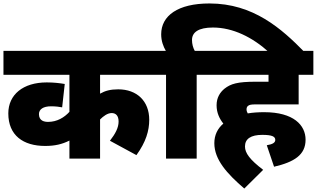

<svg xmlns="http://www.w3.org/2000/svg" viewBox="-20 -916 1830 1109"><path d="M884 -484V-622H0V-484H381V-270C351 -237 309 -212 258 -212C237 -212 205 -217 205 -257C205 -285 230 -302 275 -302C302 -302 323 -299 339 -296L354 -431C323 -436 291 -440 250 -440C113 -440 28 -369 28 -261C28 -134 114 -73 241 -73C297 -73 339 -83 381 -104V0H558V-226C577 -245 601 -263 625 -263C647 -263 665 -250 665 -214C665 -178 646 -143 615 -103L768 -20C823 -96 842 -161 842 -224C842 -333 770 -400 663 -400C618 -400 588 -392 558 -375V-484Z M939 -484V0H1116V-484H1201V-622H1105C1095 -640 1089 -662 1089 -685C1089 -730 1127 -757 1210 -757C1325 -757 1438 -701 1533 -615H1739C1606 -751 1443 -896 1190 -896C1007 -896 911 -825 911 -718C911 -679 923 -648 938 -622H869V-484Z M1521 -77 1563 47C1679 20 1745 -21 1745 -109C1745 -193 1676 -268 1506 -268C1473 -268 1441 -266 1411 -261C1407 -268 1404 -276 1404 -284C1404 -293 1407 -300 1412 -304C1420 -311 1432 -313 1455 -313H1705V-484H1790V-622H1186V-484H1531V-444H1458C1351 -444 1313 -432 1277 -404C1251 -383 1231 -352 1231 -308C1231 -264 1248 -230 1270 -202C1237 -174 1218 -136 1218 -89C1218 6 1291 87 1391 173L1500 65C1423 6 1395 -32 1395 -70C1395 -114 1429 -137 1495 -137C1552 -137 1570 -127 1570 -108C1570 -93 1557 -83 1521 -77Z"/></svg>

Font: Noto Sans Black
Style: Italic
Weight: 900
Italic angle: -12°
Designer: Monotype Design Team
Foundry: Monotype Imaging Inc.
Version: Version 2.013